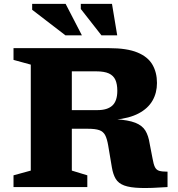

<svg xmlns="http://www.w3.org/2000/svg" viewBox="-20 -948 900 973"><path d="M474.5 -390Q524.5 -390 549.5 -413.2Q574.5 -436.5 574.5 -488Q574.5 -521.5 564.8 -543.2Q555 -565 531.8 -575.8Q508.5 -586.5 467 -586.5H230.5L232.5 -704H532.5Q623 -704 676 -682.2Q729 -660.5 752.2 -620.8Q775.5 -581 775.5 -527.5Q775.5 -477.5 752.8 -438Q730 -398.5 683 -373.5Q636 -348.5 563 -341.5V-344Q630 -340 665.5 -326Q701 -312 716.8 -286Q732.5 -260 738.5 -220L753 -145Q758 -115.5 765.2 -101Q772.5 -86.5 787.2 -82.2Q802 -78 829 -78V0Q744.5 6 691.8 4.5Q639 3 609.5 -8Q580 -19 566.5 -41.5Q553 -64 547 -99.5L528.5 -209.5Q522.5 -245 512.8 -263.2Q503 -281.5 483 -288.5Q463 -295.5 425.5 -295.5H232.5L230 -390ZM344 -704V-83.5L422.5 -59.5V0H48.5V-59.5L136 -83.5V-620.5L48.5 -644.5V-704ZM395 -769H311.5L143 -898.5V-928.5H312.5ZM574 -769H494L389.5 -902.5V-928.5H547.5Z"/></svg>

Font: Newsreader 7pt
Style: Bold
Weight: 700
Designer: Hugues Gentile
Foundry: Production Type
Version: Version 1.003